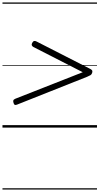

<svg xmlns="http://www.w3.org/2000/svg" viewBox="-20 -1030 803 1550"><path d="M119 -186Q107 -181 100.5 -183Q94 -185 90 -197Q85 -211 87.5 -219Q90 -227 104 -233L648 -447L249 -651Q239 -657 236.5 -665Q234 -673 240 -684Q247 -697 255.5 -699Q264 -701 275 -695L702 -477Q718 -470 723 -462.5Q728 -455 724 -442Q720 -429 711 -423.5Q702 -418 683 -410ZM0 490H763V500H0ZM0 -20H763V0H0ZM0 -505H763V-500H0ZM0 -1010H763V-1000H0Z"/></svg>

Font: Playwrite AU VIC Guides
Style: Regular
Weight: 400
Designer: Veronika Burian, José Scaglione
Foundry: TypeTogether
Version: Version 1.003